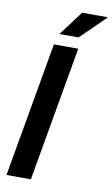

<svg xmlns="http://www.w3.org/2000/svg" viewBox="-100 -965 591 1016"><g transform="rotate(10 196.0 -457.5)"><path d="M11 0 138 -724H269L142 0ZM157 -783 256 -915H392V-912L260 -783Z"/></g></svg>

Font: Archivo SemiCondensed
Style: Bold Italic
Weight: 700
Width: 4
Italic angle: -10°
Designer: Hector Gatti
Foundry: Omnibus-Type
Version: Version 2.001